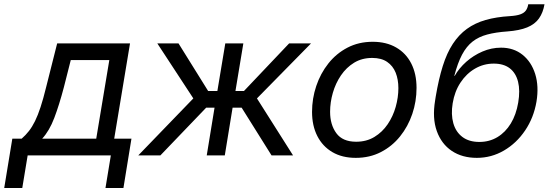

<svg xmlns="http://www.w3.org/2000/svg" viewBox="-73 -748 2650 924"><path d="M-52.7 156.7 -13.7 -80.6H31.2Q50.8 -97.7 66.4 -117.7Q82 -137.7 95.7 -165.5Q109.4 -193.4 122.3 -232.9Q135.3 -272.5 148.9 -328.1L202.1 -539.1H552.7L476.6 -80.6H559.6L521 156.7H434.6L460.4 0H60.1L34.2 156.7ZM129.9 -80.6H390.1L453.1 -459H267.6L234.4 -328.1Q211.9 -242.7 188.2 -180.4Q164.6 -118.2 129.9 -80.6Z M592.3 0 857.4 -274.4 684.1 -539.1H786.1L928.7 -310.1H973.1L1011.2 -539.1H1098.1L1060.1 -310.1H1101.1L1318.4 -539.1H1423.8L1163.6 -274.4L1337.4 0H1233.9L1089.8 -230H1046.4L1008.8 0H921.9L959.5 -230H919.4L698.7 0Z M1639.2 11.7Q1573.7 11.7 1526.6 -15.9Q1479.5 -43.5 1454.1 -93.3Q1428.7 -143.1 1428.7 -209.5Q1428.7 -273.9 1449 -334.2Q1469.2 -394.5 1507.3 -442.6Q1545.4 -490.7 1599.4 -518.8Q1653.3 -546.9 1720.7 -546.9Q1786.1 -546.9 1833.5 -519.5Q1880.9 -492.2 1906.2 -442.4Q1931.6 -392.6 1931.6 -325.2Q1931.6 -259.8 1911.1 -199.5Q1890.6 -139.2 1852.3 -91.6Q1814 -43.9 1760 -16.1Q1706.1 11.7 1639.2 11.7ZM1641.1 -65.9Q1690.9 -65.9 1729 -89.1Q1767.1 -112.3 1792.7 -150.1Q1818.4 -188 1831.3 -233.6Q1844.2 -279.3 1844.2 -323.7Q1844.2 -365.7 1831.1 -398.4Q1817.9 -431.2 1790 -450.2Q1762.2 -469.2 1718.3 -469.2Q1668.9 -469.2 1631.3 -446.3Q1593.8 -423.3 1567.9 -385.3Q1542 -347.2 1528.8 -301.3Q1515.6 -255.4 1515.6 -210Q1515.6 -147.9 1545.7 -106.9Q1575.7 -65.9 1641.1 -65.9Z M2221.7 11.7Q2151.4 11.7 2101.3 -21.7Q2051.3 -55.2 2029.1 -117.2Q2006.8 -179.2 2021 -264.6L2023.9 -283.2Q2038.1 -367.7 2057.9 -430.4Q2077.6 -493.2 2106.4 -537.1Q2135.3 -581.1 2174.1 -609.1Q2212.9 -637.2 2264.2 -651.9Q2315.4 -666.5 2380.9 -670.4Q2413.1 -672.4 2431.2 -679Q2449.2 -685.5 2457.8 -697.5Q2466.3 -709.5 2469.2 -727.5H2547.4Q2540.5 -687 2520.8 -659.2Q2501 -631.3 2464.1 -616.2Q2427.2 -601.1 2368.7 -596.7Q2312.5 -592.8 2271.5 -581.8Q2230.5 -570.8 2201.2 -547.9Q2171.9 -524.9 2150.6 -484.9Q2129.4 -444.8 2113.3 -382.8H2115.2Q2136.2 -419.9 2170.9 -450.7Q2205.6 -481.4 2248.8 -500Q2292 -518.6 2338.4 -518.6Q2398.9 -518.6 2441.7 -484.4Q2484.4 -450.2 2502.7 -391.6Q2521 -333 2508.8 -258.8Q2495.6 -181.6 2454.3 -120.4Q2413.1 -59.1 2352.5 -23.7Q2292 11.7 2221.7 11.7ZM2233.9 -64.9Q2282.2 -64.9 2320.8 -88.1Q2359.4 -111.3 2385.3 -153.8Q2411.1 -196.3 2420.9 -254.4Q2430.7 -312.5 2420.2 -354.5Q2409.7 -396.5 2380.4 -419.2Q2351.1 -441.9 2303.2 -441.9Q2254.4 -441.9 2212.9 -417.7Q2171.4 -393.6 2143.1 -350.6Q2114.7 -307.6 2105.5 -251Q2096.7 -197.3 2108.6 -155Q2120.6 -112.8 2152.3 -88.9Q2184.1 -64.9 2233.9 -64.9Z"/></svg>

Font: Inter 18pt
Style: Italic
Weight: 400
Italic angle: -9.3988°
Designer: Rasmus Andersson
Foundry: rsms
Version: Version 4.001;git-66647c0bb